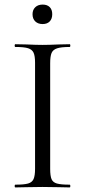

<svg xmlns="http://www.w3.org/2000/svg" viewBox="-20 -818 372 838"><path d="M284 -12Q287 -12 287 -6Q287 0 284 0Q254 0 236 -1L165 -2L96 -1Q78 0 47 0Q44 0 44 -6Q44 -12 47 -12Q85 -12 102.5 -17Q120 -22 126.5 -36.5Q133 -51 133 -81V-544Q133 -574 126.5 -588Q120 -602 102.5 -607.5Q85 -613 47 -613Q44 -613 44 -619Q44 -625 47 -625L96 -624Q138 -622 165 -622Q195 -622 237 -624L284 -625Q287 -625 287 -619Q287 -613 284 -613Q247 -613 229 -607Q211 -601 205 -586.5Q199 -572 199 -542V-81Q199 -50 205 -36Q211 -22 228.5 -17Q246 -12 284 -12ZM122 -756Q122 -775 134 -786.5Q146 -798 166 -798Q186 -798 197 -787Q208 -776 208 -756Q208 -736 197 -724.5Q186 -713 166 -713Q146 -713 134 -724.5Q122 -736 122 -756Z"/></svg>

Font: Cormorant Unicase
Style: Regular
Weight: 400
Designer: Christian Thalmann (Catharsis Fonts)
Foundry: Catharsis Fonts
Version: Version 4.000